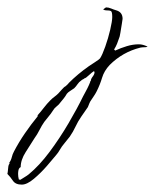

<svg xmlns="http://www.w3.org/2000/svg" viewBox="-110 -233 419 520"><path d="M-51 267Q-68 267 -75 256.5Q-82 246 -90 238Q-89 235 -88 223Q-87 211 -84 211L-85 208Q-80 201 -78 192.5Q-76 184 -72 177Q-59 152 -42.5 128Q-26 104 -8 82V79Q1 69 9 58.5Q17 48 27 38Q32 33 37.5 29Q43 25 48 20Q50 18 57 10Q64 2 67 1Q69 -1 72 -3.5Q75 -6 76 -8Q101 -33 131 -54Q134 -56 147 -64.5Q160 -73 161 -75Q167 -84 175 -106.5Q183 -129 188.5 -152.5Q194 -176 194 -187Q194 -201 190.5 -203Q187 -205 177 -205Q174 -205 170 -207V-208L177 -213Q184 -213 191 -210Q198 -207 205 -205Q222 -200 222 -182Q222 -181 220 -168.5Q218 -156 216 -144Q214 -132 213 -131Q210 -122 207 -114.5Q204 -107 199 -99L202 -96Q217 -103 233.5 -108Q250 -113 266 -113Q277 -113 289 -107V-106Q285 -105 280 -105Q275 -105 270 -104Q222 -92 187 -57Q172 -41 166.5 -22.5Q161 -4 152 14Q149 20 145 26Q141 32 137 38Q134 42 132 47Q130 52 128 57L110 83Q101 96 94.5 110Q88 124 79 137Q75 142 71 147Q67 152 63 157Q57 164 52.5 172Q48 180 42 187Q34 197 17 216.5Q0 236 -18.5 251.5Q-37 267 -51 267ZM-55 254Q-49 250 -43 246.5Q-37 243 -32 239Q-3 215 24.5 178Q52 141 75.5 101Q99 61 115 28Q117 24 122 15Q127 6 131 -3Q135 -12 135 -14H136Q136 -19 141 -25.5Q146 -32 146 -37Q146 -39 144 -41V-40Q140 -38 131 -29.5Q122 -21 119 -21Q117 -19 114.5 -18Q112 -17 110 -15Q104 -11 100 -5Q96 1 91 6Q87 9 80.5 13Q74 17 71 21Q67 28 63 33Q59 38 54 44Q50 50 43.5 55Q37 60 33 67Q28 75 22 82Q16 89 10 97Q3 107 -3 119Q-9 131 -17 142Q-27 158 -40.5 179Q-54 200 -54 220H-55Q-59 223 -60 228Q-61 233 -61 238Q-61 242 -60.5 245.5Q-60 249 -59 253Z"/></svg>

Font: Qwitcher Grypen
Style: Regular
Weight: 400
Designer: Robert E. Leuschke
Foundry: Robert E. Leuschke
Version: Version 1.100; ttfautohint (v1.8.3)